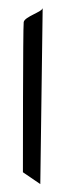

<svg xmlns="http://www.w3.org/2000/svg" viewBox="-20 -593 168 486"><path d="M38 -157 82 -127 88 -573C88 -563 42 -551 40 -537C38 -523 38 -162 38 -157Z"/></svg>

Font: Arrow
Style: Regular
Weight: 400
Version: Version 0.23